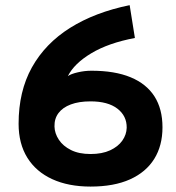

<svg xmlns="http://www.w3.org/2000/svg" viewBox="-20 -703 672 733"><path d="M325.7 9.3Q241.3 9.3 179.5 -19Q117.7 -47.3 84.3 -101Q51 -154.7 51 -230.3Q51 -354.3 101.8 -445.7Q152.7 -537 247.7 -596.7Q342.7 -656.3 475 -683.3L495 -558Q394.3 -539 328.8 -499.8Q263.3 -460.7 239 -412.3Q250.3 -420.7 276.7 -426.8Q303 -433 329 -433Q418.3 -433 478.7 -408Q539 -383 569.7 -335Q600.3 -287 600.3 -217Q600.3 -147 568.8 -96.3Q537.3 -45.7 476.2 -18.2Q415 9.3 325.7 9.3ZM325.7 -115Q370 -115 400.5 -129.2Q431 -143.3 447 -166.2Q463 -189 463.7 -215.3Q464.3 -260.3 428.2 -288.2Q392 -316 325.7 -316Q281.3 -316 250.3 -304.3Q219.3 -292.7 203.3 -271.3Q187.3 -250 188 -220Q188.7 -193.7 204.7 -169.5Q220.7 -145.3 251 -130.2Q281.3 -115 325.7 -115Z"/></svg>

Font: Nata Sans
Style: Regular
Weight: 400
Designer: Daniel Uzquiano Cruz
Version: Version 1.001